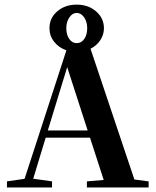

<svg xmlns="http://www.w3.org/2000/svg" viewBox="-20 -827 686 847"><path d="M10.7 0V-26.9L88.4 -38.1L272.9 -605Q239.3 -616.7 218.8 -642.8Q198.2 -668.9 198.2 -702.6Q198.2 -747.6 232.7 -777.1Q267.1 -806.6 318.4 -806.6Q369.6 -806.6 404.1 -776.6Q438.5 -746.6 438.5 -702.6Q438.5 -673.8 422.4 -649.7Q406.2 -625.5 379.4 -611.8L572.8 -35.2L635.7 -26.9V0H363.3V-26.9L437.5 -33.2L377 -219.7H181.6L126.5 -38.6L209.5 -26.9V0ZM318.4 -636.7Q338.9 -636.7 351.8 -655.3Q364.7 -673.8 364.7 -702.6Q364.7 -731 351.1 -750.5Q337.4 -770 318.4 -770Q299.3 -770 285.9 -750Q272.5 -730 272.5 -702.6Q272.5 -673.8 285.4 -655.3Q298.3 -636.7 318.4 -636.7ZM276.4 -530.8 190.9 -251.5H366.7Z"/></svg>

Font: Elstob 18pt SemiBold
Style: Regular
Weight: 600
Designer: Peter S. Baker
Version: Version 1.015